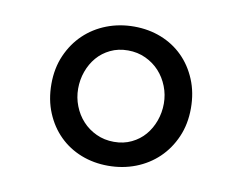

<svg xmlns="http://www.w3.org/2000/svg" viewBox="-52 -860 650 515"><g transform="rotate(10 273.0 -602.0)"><path d="M83 -602.1Q83 -645 98.4 -680.2Q113.8 -715.3 139.9 -740.2Q166 -765.1 200.9 -778.6Q235.8 -792 275.4 -792Q314.9 -792 349.1 -778.6Q383.3 -765.1 408.4 -740.2Q433.6 -715.3 448.2 -680.2Q462.9 -645 462.9 -602.1Q462.9 -559.1 447.5 -523.9Q432.1 -488.8 406 -463.9Q379.9 -439 345 -425.5Q310.1 -412.1 270.5 -412.1Q231 -412.1 196.8 -425.5Q162.6 -439 137.5 -463.9Q112.3 -488.8 97.7 -523.9Q83 -559.1 83 -602.1ZM155.8 -602.1Q155.8 -577.6 164.6 -555.2Q173.3 -532.7 189 -515.6Q204.6 -498.5 226.6 -488.3Q248.5 -478 274.9 -478Q301.3 -478 322.5 -488.3Q343.8 -498.5 358.4 -515.6Q373 -532.7 381.1 -555.2Q389.2 -577.6 389.2 -602.1Q389.2 -626.5 380.4 -648.9Q371.6 -671.4 356 -688.5Q340.3 -705.6 318.4 -715.8Q296.4 -726.1 270 -726.1Q243.7 -726.1 222.4 -715.8Q201.2 -705.6 186.5 -688.5Q171.9 -671.4 163.8 -648.9Q155.8 -626.5 155.8 -602.1Z"/></g></svg>

Font: Proza Libre
Style: Regular
Weight: 400
Designer: Jasper de Waard
Foundry: Jasper de Waard
Version: Version 1.001; ttfautohint (v1.4.1.8-43bc)